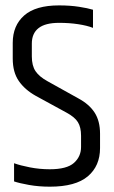

<svg xmlns="http://www.w3.org/2000/svg" viewBox="-20 -697 428 722"><path d="M27.9 -535.7Q27.9 -600.9 70.9 -638.8Q113.9 -676.7 201.9 -676.7Q243.7 -676.7 276.9 -671.5Q310.1 -666.4 329.7 -660.4V-592.2Q307.6 -600.9 274.1 -606Q240.6 -611.1 202.5 -611.1Q150 -611.1 124.9 -591.2Q99.7 -571.3 99.7 -533.1V-484.9Q99.7 -449.8 113.7 -429.2Q127.6 -408.6 158.6 -391.6L275 -326.8Q315.8 -304.8 336 -273.3Q356.2 -241.8 356.2 -194.2V-140.1Q356.2 -72.9 310.3 -34Q264.3 5 167.4 5Q125.8 5 89.2 -1.5Q52.5 -8.1 32.9 -14.8V-83.2Q56.6 -74.6 92.7 -67.6Q128.9 -60.5 167 -60.5Q231.4 -60.5 258.1 -84.4Q284.8 -108.3 284.8 -144.3V-186.2Q284.8 -218.6 272.9 -237.7Q261.1 -256.8 229.5 -273.8L114.6 -336.5Q73.2 -359.7 50.6 -392.6Q27.9 -425.4 27.9 -476.7Z"/></svg>

Font: Khand Variable Light
Style: Regular
Weight: 300
Designer: Satya Rajpurohit
Foundry: Indian Type Foundry
Version: Version 3.000